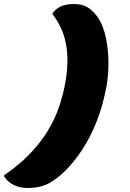

<svg xmlns="http://www.w3.org/2000/svg" viewBox="-28 -790 648 956"><path d="M260 93Q220 125 185 135.5Q150 146 111 146Q31 146 -8 88L-7 82Q106 6 179 -93Q252 -192 281 -308L285 -321Q317 -451 304 -549Q291 -647 233 -720L235 -726Q256 -752 281.5 -761Q307 -770 339 -770Q379 -770 405.5 -755Q432 -740 456 -708Q485 -668 499 -603.5Q513 -539 512 -463Q511 -387 492 -312L489 -299Q458 -172 397 -70Q336 32 260 93Z"/></svg>

Font: Recursive Mn Csl St Blk
Style: Italic
Weight: 900
Italic angle: -15°
Monospace: yes
Version: Version 1.079;hotconv 1.0.112;makeotfexe 2.5.65598; ttfautoh